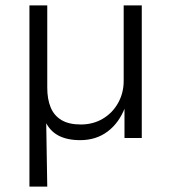

<svg xmlns="http://www.w3.org/2000/svg" viewBox="-20 -511 635 711"><path d="M89 180V-491H155V-186Q155 -144 167.5 -113.5Q180 -83 207.5 -66.5Q235 -50 279 -50Q325 -50 361 -71.5Q397 -93 417.5 -130Q438 -167 438 -211V-491H505V0H441V-113H443Q421 -56 378.5 -24Q336 8 277 8Q228 8 195.5 -9.5Q163 -27 146 -65H151L155 180Z"/></svg>

Font: Nunito Sans 9pt Light
Style: Regular
Weight: 300
Version: Version 3.101;gftools[0.9.27]